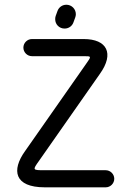

<svg xmlns="http://www.w3.org/2000/svg" viewBox="-20 -802 560 822"><path d="M432.6 -73.2H171.9C118.7 -73.2 118.7 -73.7 147 -113.3L407.7 -485.8C470.7 -573.7 437.5 -634.8 338.9 -634.8H116.7C96.7 -634.8 80.1 -618.2 80.1 -598.1C80.1 -578.1 96.7 -561.5 116.7 -561.5H338.9C372.1 -561.5 372.1 -561.5 348.1 -527.8L87.4 -155.3C28.3 -73.2 41 0 171.9 0H432.6C452.6 0 469.2 -16.6 469.2 -36.6C469.2 -56.6 452.6 -73.2 432.6 -73.2ZM294.4 -706.1 302.2 -727.5C303.7 -731.9 304.7 -736.3 304.7 -741.2C304.7 -763.7 286.6 -781.7 264.2 -781.7C246.6 -781.7 231.9 -771 226.1 -754.9L218.3 -733.4C216.8 -729 216.3 -724.6 216.3 -719.7C216.3 -697.3 233.9 -679.7 256.3 -679.7C273.9 -679.7 288.6 -689.9 294.4 -706.1Z"/></svg>

Font: Velvelyne
Style: Regular
Weight: 400
Designer: Manon Van der Borght et Mariel Nils
Foundry: Velvetyne
Version: Version 1.070;Glyphs 3.3.1 (3343)